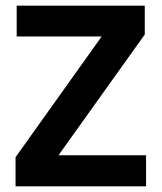

<svg xmlns="http://www.w3.org/2000/svg" viewBox="-20 -659 572 679"><path d="M187 -110H496.5V0H35V-103L339.5 -530H39V-639H492V-537Z"/></svg>

Font: Anek Devanagari SemiBold
Style: Regular
Weight: 600
Designer: Kailash Malviya (Devanagari) & Yesha Goshar (Latin)
Foundry: Ek Type
Version: Version 1.003